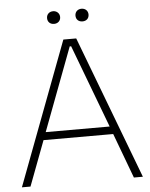

<svg xmlns="http://www.w3.org/2000/svg" viewBox="-57 -889 730 936"><g transform="rotate(-5 308.0 -421.0)"><path d="M238 -780C256 -780 270 -792 270 -811C270 -829 256 -842 238 -842C219 -842 206 -829 206 -811C206 -792 219 -780 238 -780ZM377 -780C396 -780 409 -792 409 -811C409 -829 396 -842 377 -842C358 -842 345 -829 345 -811C345 -792 358 -780 377 -780ZM12 0H54L137 -220H478L560 0H604L339 -700H276ZM151 -258 304 -664H311L464 -258Z"/></g></svg>

Font: Fixel Text ExtraLight
Style: Regular
Weight: 200
Width: 4
Designer: AlfaBravo + MacPaw
Foundry: Kyrylo Tkachov, Marchela Mozhyna, Serhii Makarenko, Maria Weinstein, Zakhar Kryvoshyya
Version: Version 1.211